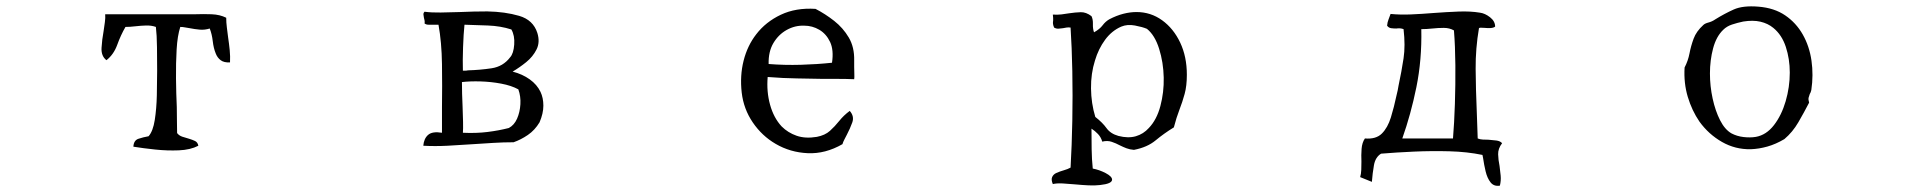

<svg xmlns="http://www.w3.org/2000/svg" viewBox="-20 -506 6040 606"><path d="M706 -309Q687 -308 676.5 -316Q666 -324 661 -337Q654 -354 651.5 -376Q649 -398 642 -416Q626 -411 610 -412.5Q594 -414 579 -417Q571 -418 564 -419.5Q557 -421 549 -421Q540 -393 537.5 -350Q535 -307 535.5 -258.5Q536 -210 538 -168Q538 -143 538.5 -122Q539 -101 539 -86Q545 -78 555.5 -74.5Q566 -71 577 -68Q587 -65 595.5 -61Q604 -57 606 -46Q581 -33 544.5 -31.5Q508 -30 470 -34Q432 -38 401 -43Q402 -63 417 -68Q432 -73 449 -76Q463 -92 468.5 -127.5Q474 -163 475 -205Q476 -247 476 -283Q476 -318 475.5 -357Q475 -396 472 -421Q458 -426 441 -425.5Q424 -425 407 -423Q399 -422 391 -421.5Q383 -421 376 -421Q361 -395 350 -364.5Q339 -334 316 -316Q299 -329 300.5 -355Q302 -381 307 -408Q309 -422 311 -436Q313 -450 312 -461Q320 -461 335.5 -461Q351 -461 370 -461Q399 -461 432.5 -461Q466 -461 497.5 -461Q529 -461 552 -461Q575 -461 583 -461Q586 -461 589 -461Q592 -461 595 -461Q622 -462 648 -461Q674 -460 694 -450Q694 -435 696 -419.5Q698 -404 700 -388Q703 -368 705 -348Q707 -328 706 -309Z M1686 -216Q1695 -197 1695 -172.5Q1695 -148 1683 -120Q1668 -95 1646 -80Q1624 -65 1601 -57Q1569 -57 1537 -55Q1505 -53 1474 -51Q1432 -48 1392.5 -46Q1353 -44 1316 -46Q1318 -69 1331.5 -80.5Q1345 -92 1375 -87Q1375 -106 1375 -126Q1375 -146 1375 -168Q1376 -234 1375 -303.5Q1374 -373 1364 -428Q1360 -428 1356.5 -428Q1353 -428 1349 -428Q1340 -428 1332.5 -428Q1325 -428 1320 -432Q1321 -437 1320 -441.5Q1319 -446 1318 -450Q1317 -455 1316.5 -460Q1316 -465 1320 -469Q1342 -466 1371 -466.5Q1400 -467 1432 -468Q1453 -469 1475 -469.5Q1497 -470 1518 -470Q1574 -469 1618.5 -456Q1663 -443 1676 -402Q1685 -373 1673.5 -350Q1662 -327 1641 -310Q1620 -293 1598 -280Q1629 -272 1652 -255.5Q1675 -239 1686 -216ZM1616 -224Q1594 -236 1562 -242Q1530 -248 1497 -249Q1464 -250 1438 -247Q1438 -230 1438.5 -210Q1439 -190 1440 -170Q1441 -144 1441.5 -121.5Q1442 -99 1441 -87Q1483 -85 1519 -89.5Q1555 -94 1586 -102Q1603 -111 1612 -131.5Q1621 -152 1622.5 -177Q1624 -202 1616 -224ZM1594 -413Q1560 -424 1520 -425.5Q1480 -427 1446 -428Q1443 -399 1441.5 -356.5Q1440 -314 1441 -283Q1445 -283 1449 -283Q1453 -283 1457 -284Q1495 -285 1531.5 -290.5Q1568 -296 1590 -325Q1601 -337 1603 -365.5Q1605 -394 1594 -413Z M2676 -256Q2650 -257 2626 -257Q2602 -257 2578 -257Q2538 -258 2495.5 -258.5Q2453 -259 2403 -263Q2399 -217 2410.5 -175.5Q2422 -134 2447 -107Q2467 -87 2494.5 -77.5Q2522 -68 2558 -74Q2584 -79 2599.5 -93Q2615 -107 2629 -124.5Q2643 -142 2662 -156Q2677 -139 2670 -119.5Q2663 -100 2653 -81Q2649 -73 2645 -65.5Q2641 -58 2639 -51Q2585 -20 2529.5 -22.5Q2474 -25 2428 -52Q2385 -77 2356 -119.5Q2327 -162 2321 -214Q2315 -267 2327 -314.5Q2339 -362 2367 -398Q2397 -437 2444.5 -459.5Q2492 -482 2554 -478Q2585 -462 2613 -440Q2641 -418 2659 -387.5Q2677 -357 2676 -315Q2676 -311 2676 -306Q2676 -301 2676 -295Q2676 -284 2676.5 -272.5Q2677 -261 2676 -256ZM2606 -308Q2612 -348 2600 -373.5Q2588 -399 2566 -412Q2544 -425 2518 -425Q2489 -426 2463 -411.5Q2437 -397 2421 -370Q2405 -343 2406 -304Q2456 -300 2507.5 -301.5Q2559 -303 2606 -308Z M3726 -270Q3726 -235 3719 -209.5Q3712 -184 3702.5 -159.5Q3693 -135 3685 -104Q3654 -85 3627.5 -63Q3601 -41 3559 -33Q3546 -34 3535.5 -38Q3525 -42 3515 -47Q3502 -54 3488.5 -58.5Q3475 -63 3459 -59Q3455 -73 3445.5 -83Q3436 -93 3425 -100Q3425 -67 3425.5 -35Q3426 -3 3429 26Q3450 30 3470 40.5Q3490 51 3490 61Q3490 74 3452 78Q3436 80 3415.5 79Q3395 78 3374 76Q3353 74 3334 73Q3315 72 3303 75Q3297 61 3301 52.5Q3305 44 3314 40Q3325 35 3337.5 31.5Q3350 28 3359 23Q3363 -46 3364.5 -125.5Q3366 -205 3364.5 -281.5Q3363 -358 3359 -419Q3352 -420 3346 -419Q3340 -418 3335 -417Q3328 -416 3321 -415.5Q3314 -415 3307 -419Q3304 -426 3303.5 -431Q3303 -436 3304 -441Q3304 -445 3304 -449.5Q3304 -454 3303 -460Q3317 -459 3330 -460.5Q3343 -462 3354 -464Q3374 -467 3391 -467.5Q3408 -468 3425 -455Q3430 -445 3429.5 -430Q3429 -415 3433 -404Q3451 -414 3460 -426Q3469 -438 3481 -445Q3504 -457 3525.5 -462.5Q3547 -468 3567 -468Q3612 -468 3648 -442Q3684 -416 3705 -371.5Q3726 -327 3726 -270ZM3653 -261Q3652 -309 3638.5 -352Q3625 -395 3600 -415Q3586 -421 3562 -425.5Q3538 -430 3519 -422Q3489 -409 3468 -380.5Q3447 -352 3436 -315Q3423 -274 3423.5 -227Q3424 -180 3437 -137Q3460 -119 3472.5 -101.5Q3485 -84 3510 -77Q3541 -69 3565 -76Q3589 -83 3606 -102Q3631 -128 3642.5 -171.5Q3654 -215 3653 -261Z M4721 -54Q4708 -37 4708.5 -19Q4709 -1 4713 18Q4715 33 4716.5 48.5Q4718 64 4714 80Q4695 83 4684.5 69.5Q4674 56 4669 35Q4664 14 4661 -7Q4660 -14 4659 -17Q4611 -27 4555 -28.5Q4499 -30 4443 -27.5Q4387 -25 4339 -21Q4321 -10 4316.5 15.5Q4312 41 4310 68Q4301 64 4291.5 60.5Q4282 57 4273 53Q4276 43 4276.5 30.5Q4277 18 4277 4Q4276 -16 4277.5 -36Q4279 -56 4288 -69Q4323 -66 4341.5 -84.5Q4360 -103 4370 -135.5Q4380 -168 4388 -206Q4390 -214 4391.5 -221Q4393 -228 4394 -235Q4404 -282 4410 -322Q4416 -362 4410 -414Q4405 -416 4399 -416.5Q4393 -417 4387 -416Q4379 -416 4371 -417Q4363 -418 4358 -425Q4359 -436 4362.5 -444.5Q4366 -453 4369 -462Q4399 -459 4434 -460.5Q4469 -462 4505 -465Q4545 -468 4583 -469.5Q4621 -471 4651 -466Q4667 -464 4683 -451.5Q4699 -439 4699 -422Q4694 -418 4684.5 -417.5Q4675 -417 4666 -418Q4660 -418 4655 -418.5Q4650 -419 4648 -417Q4637 -353 4637.5 -288.5Q4638 -224 4641 -155Q4642 -134 4642.5 -112.5Q4643 -91 4644 -69Q4651 -66 4660 -65.5Q4669 -65 4678 -65Q4691 -64 4703 -62.5Q4715 -61 4721 -54ZM4569 -410Q4555 -418 4537 -418Q4519 -418 4501 -416Q4492 -415 4483 -414.5Q4474 -414 4466 -414Q4468 -317 4450.5 -231Q4433 -145 4406 -69H4566Q4570 -117 4572 -178Q4574 -239 4573.5 -300Q4573 -361 4569 -410Z M5697 -222Q5696 -218 5695 -215Q5694 -212 5692 -209Q5690 -204 5688.5 -198Q5687 -192 5690 -182Q5674 -151 5656 -120Q5638 -89 5612 -67Q5585 -51 5558.5 -43.5Q5532 -36 5506 -35Q5457 -34 5415 -58Q5373 -82 5344 -122Q5320 -157 5307 -200.5Q5294 -244 5297 -293Q5308 -314 5312.5 -337.5Q5317 -361 5325.5 -384Q5334 -407 5356 -427Q5361 -432 5372.5 -435Q5384 -438 5394 -445Q5423 -463 5452 -476Q5481 -489 5530 -485Q5580 -481 5614.5 -457.5Q5649 -434 5670 -397Q5691 -360 5697.5 -314.5Q5704 -269 5697 -222ZM5629 -277Q5629 -320 5616.5 -358Q5604 -396 5577 -418Q5560 -432 5536.5 -437.5Q5513 -443 5482 -438Q5463 -434 5446.5 -428.5Q5430 -423 5419 -412Q5397 -391 5387 -353.5Q5377 -316 5377 -274Q5377 -234 5385.5 -195Q5394 -156 5409 -126.5Q5424 -97 5445 -85Q5462 -76 5483 -73.5Q5504 -71 5522 -74Q5555 -80 5579 -111Q5603 -142 5616 -186.5Q5629 -231 5629 -277Z"/></svg>

Font: Yuji Syuku
Style: Regular
Weight: 400
Designer: Kataoka Yuji
Foundry: Kinuta Font Factory
Version: Version 3.002